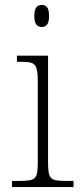

<svg xmlns="http://www.w3.org/2000/svg" viewBox="-20 -763 328 783"><path d="M29 0V-25H56Q89 -25 106 -29Q123 -33 128.5 -48Q134 -63 134 -97V-435Q134 -471 128 -487Q122 -503 107 -507Q92 -511 64 -511H49V-536H176V-98Q176 -64 181.5 -48.5Q187 -33 203.5 -29Q220 -25 254 -25H280V0ZM150 -653Q137 -653 128.5 -662.5Q120 -672 120 -698Q120 -724 128.5 -733.5Q137 -743 150 -743Q164 -743 172 -733.5Q180 -724 180 -698Q180 -672 172 -662.5Q164 -653 150 -653Z"/></svg>

Font: Noto Serif Hentaigana ExtraLight
Style: Regular
Weight: 200
Designer: Kazuhiro Yamada
Foundry: nipponia
Version: Version 1.000